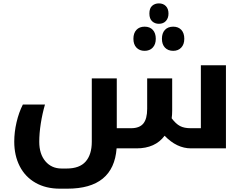

<svg xmlns="http://www.w3.org/2000/svg" viewBox="-20 -884 1451 1144"><path d="M761.2 -120.1Q811 -120.1 834 -147.9Q856.9 -175.8 856.9 -235.8V-417H1005.9V-224.1Q1005.9 -199.7 1002.9 -179.2Q1027.8 -146 1052.5 -133.1Q1077.1 -120.1 1115.2 -120.1H1176.8V-495.1H1326.2V0H1118.2Q1033.2 0 960.9 -75.2Q904.8 0 793.9 0H674.8Q656.7 240.2 380.9 240.2H336.9Q253.4 240.2 191.7 205.1Q129.9 169.9 97.4 106.2Q64.9 42.5 64.9 -40Q64.9 -96.7 78.6 -155.5Q92.3 -214.4 116.2 -261.2H248Q232.4 -207.5 223.1 -148.7Q213.9 -89.8 213.9 -39.1Q213.9 33.7 250.5 76.9Q287.1 120.1 347.2 120.1H377Q454.1 120.1 490.5 78.4Q526.9 36.6 526.9 -39.1V-417H675.8V-120.1ZM926.8 -742.2Q902.8 -742.2 886.5 -757.3Q870.1 -772.5 870.1 -803.2Q870.1 -835 886.5 -849.4Q902.8 -863.8 926.8 -863.8Q952.6 -863.8 968.3 -847.7Q983.9 -831.5 983.9 -803.2Q983.9 -775.9 968.5 -759Q953.1 -742.2 926.8 -742.2ZM841.8 -581.1Q811 -581.1 793 -600.3Q774.9 -619.6 774.9 -652.8Q774.9 -686.5 792.7 -705.8Q810.5 -725.1 841.8 -725.1Q873 -725.1 890.6 -705.8Q908.2 -686.5 908.2 -652.8Q908.2 -619.6 889.9 -600.3Q871.6 -581.1 841.8 -581.1ZM1012.2 -581.1Q981 -581.1 962.9 -600.3Q944.8 -619.6 944.8 -652.8Q944.8 -686.5 962.6 -705.8Q980.5 -725.1 1012.2 -725.1Q1042.5 -725.1 1060.3 -706.1Q1078.1 -687 1078.1 -652.8Q1078.1 -619.6 1059.8 -600.3Q1041.5 -581.1 1012.2 -581.1Z"/></svg>

Font: Noto Sans Kufi Arabic
Style: Bold
Weight: 700
Designer: Monotype Design team
Foundry: Monotype Imaging Inc.
Version: Version 1.02